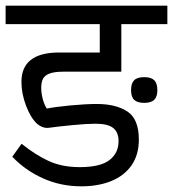

<svg xmlns="http://www.w3.org/2000/svg" viewBox="-27 -636 608 674"><path d="M560.5 -551.3H398.9V-384.3H194.3Q164.1 -384.3 147.2 -377.9Q130.4 -371.6 124 -359.6Q117.7 -347.7 117.7 -328.1Q117.7 -309.6 122.8 -289.6Q127.9 -269.5 137.2 -254.9Q166 -260.7 220 -265.9Q273.9 -271 313 -271Q379.9 -271 420.2 -244.6Q460.4 -218.3 460.4 -146Q460.4 -92.3 434.6 -55.4Q408.7 -18.6 363 -0.2Q317.4 18.1 258.8 18.1Q186.5 18.1 124.3 -9.8Q62 -37.6 16.1 -85.9L48.8 -131.3Q97.2 -92.3 144 -70.8Q190.9 -49.3 252.9 -49.3Q325.2 -49.3 357.2 -74Q389.2 -98.6 389.2 -140.6Q389.2 -171.4 370.6 -186.5Q352.1 -201.7 308.1 -201.7Q278.8 -201.7 227.5 -196.8Q176.3 -191.9 145.5 -187.5Q143.1 -187 138.2 -187Q121.1 -187 104 -200.7Q81.1 -221.2 64.7 -264.2Q48.3 -307.1 48.3 -348.6Q48.3 -450.2 177.2 -451.7H323.2V-551.3H-7.3V-616.2H560.5ZM525.4 -319.8Q525.4 -296.4 514.4 -285.6Q503.4 -274.9 479.5 -274.9Q455.1 -274.9 444.1 -285.4Q433.1 -295.9 433.1 -319.8Q433.1 -343.8 444.1 -354.5Q455.1 -365.2 479.5 -365.2Q503.4 -365.2 514.4 -354.5Q525.4 -343.8 525.4 -319.8Z"/></svg>

Font: Varta
Style: Regular
Weight: 400
Designer: Joana Correia, Viktoriya Grabowska, Eben Sorkin
Foundry: Sorkin Type
Version: Version 1.003; ttfautohint (v1.3) -l 8 -r 24 -G 200 -x 12 -H